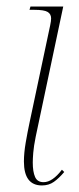

<svg xmlns="http://www.w3.org/2000/svg" viewBox="-20 -556 241 586"><path d="M108 10Q53 10 53 -63Q53 -89 58.5 -121Q64 -153 70 -181L133 -478Q136 -492 136 -500Q136 -513 125.5 -519.5Q115 -526 85 -526H70L73 -536H173L89 -139Q83 -109 81.5 -90Q80 -71 80 -60Q80 -32 87 -16Q94 0 113 0Q140 0 169 -38L176 -31Q160 -12 144.5 -1Q129 10 108 10Z"/></svg>

Font: Noto Serif Display ExtraCondensed Thin
Style: Italic
Weight: 100
Width: 2
Italic angle: -12°
Designer: Monotype Design Team
Foundry: Monotype Imaging Inc.
Version: Version 2.009